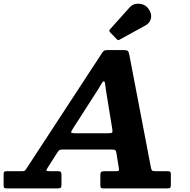

<svg xmlns="http://www.w3.org/2000/svg" viewBox="-75 -1042 1050 1062"><path d="M745 -995Q733.5 -1011 714.2 -1017.5Q695 -1024 675.2 -1020.2Q655.5 -1016.5 641.5 -1000.5L534 -880.5Q525.5 -872.5 534 -863.5L570.5 -825.5Q575.5 -820.5 578.8 -820Q582 -819.5 588 -823.5L729 -901Q755 -915 760.2 -941.2Q765.5 -967.5 745 -995ZM469.5 -550.5Q480 -567 486.8 -579.5Q493.5 -592 498.5 -592Q505 -592 505.8 -581.5Q506.5 -571 510 -550L546 -328.5Q549 -310.5 544.5 -307.8Q540 -305 519.5 -305H343Q315.5 -305 318.2 -312Q321 -319 329.5 -332.5ZM-55 -18.5Q-55 -6 -52 -3Q-49 0 -36 0H242.5Q258 0 261.5 -4.2Q265 -8.5 265 -23.5V-75.5Q265 -87 261 -91Q257 -95 246 -95H203Q183 -95 182 -98.8Q181 -102.5 188 -113.5L243.5 -200.5Q250 -211 256.5 -213Q263 -215 280 -215H534Q553 -215 559.8 -213Q566.5 -211 569 -195L582 -114.5Q584.5 -101.5 582 -98.2Q579.5 -95 563 -95H503Q488 -95 484 -90.2Q480 -85.5 480 -71V-18Q480 -6.5 483.2 -3.2Q486.5 0 497.5 0H850.5Q863.5 0 866.8 -3.8Q870 -7.5 870 -20V-76.5Q870 -88.5 866.8 -91.8Q863.5 -95 852 -95H790Q771.5 -95 767 -98.2Q762.5 -101.5 759.5 -116.5L641 -735Q638.5 -748 636 -754.5Q633.5 -761 626.8 -763Q620 -765 604 -765H521Q503.5 -765 498.8 -760.5Q494 -756 487.5 -746L72.5 -111.5Q67 -103.5 63.8 -99.2Q60.5 -95 45.5 -95H-37.5Q-48.5 -95 -51.8 -91.8Q-55 -88.5 -55 -77Z"/></svg>

Font: Besley
Style: Bold Italic
Weight: 700
Italic angle: -13°
Designer: Owen Earl
Foundry: indestructible type*
Version: Version 2.001